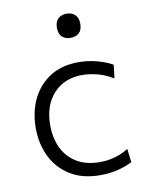

<svg xmlns="http://www.w3.org/2000/svg" viewBox="-84 -791 664 861"><g transform="rotate(-10 248.5 -360.0)"><path d="M302.5 9.5Q223 9.5 167.5 -24.5Q112 -58.5 83 -117Q54 -175.5 54 -248Q54 -321.5 82.2 -380Q110.5 -438.5 164 -472.5Q217.5 -506.5 293.5 -506.5Q337 -506.5 377.8 -495.5Q418.5 -484.5 447.5 -468L440.5 -407Q399 -431 363.8 -439Q328.5 -447 300.5 -447Q218.5 -447 169.2 -393.5Q120 -340 120 -249.5Q120 -192.5 141.2 -147Q162.5 -101.5 205.5 -75Q248.5 -48.5 312.5 -48.5Q346 -48.5 379 -57.5Q412 -66.5 442 -85.5L449.5 -24Q425.5 -11 388 -0.8Q350.5 9.5 302.5 9.5ZM278 -620Q255 -620 240.2 -633.5Q225.5 -647 225.5 -675Q225.5 -702.5 240.2 -716.2Q255 -730 279 -730Q303 -730 317.5 -715.8Q332 -701.5 332 -675Q332 -647 317.5 -633.5Q303 -620 278 -620Z"/></g></svg>

Font: Heraclito Light
Style: Regular
Weight: 300
Designer: Kostas Bartsokas (font) & Cristiano Sobral (main changes)
Foundry: Kostas Bartsokas (font) & Cristiano Sobral (main changes)
Version: Version 1.00;July 8, 2020;FontCreator 13.0.0.2655 64-bit